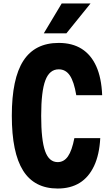

<svg xmlns="http://www.w3.org/2000/svg" viewBox="-20 -1066 640 1105"><path d="M312 19Q178 19 113 -84Q48 -187 48 -400Q48 -614 114.5 -716.5Q181 -819 318 -819Q396 -819 450 -785Q504 -751 534 -684.5Q564 -618 568 -518H419Q406 -596 382 -631.5Q358 -667 318 -667Q265 -667 241 -603.5Q217 -540 217 -400Q217 -260 239.5 -196.5Q262 -133 312 -133Q348 -133 371 -166Q394 -199 408 -271H557Q552 -176 521.5 -111Q491 -46 438.5 -13.5Q386 19 312 19ZM232 -874 335 -1046H501L362 -874Z"/></svg>

Font: Martian Mono Condensed
Style: Bold
Weight: 700
Width: 3
Designer: Roman Shamin
Foundry: Evil Martians
Version: Version 1.000